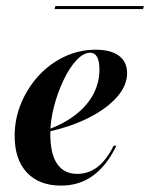

<svg xmlns="http://www.w3.org/2000/svg" viewBox="-20 -589 485 621"><path d="M177.4 11.3Q106.5 11.3 66.9 -31Q27.4 -73.4 27.4 -149.2Q27.4 -204.8 48.4 -255.2Q69.4 -305.6 105.6 -344.8Q141.9 -383.9 189.1 -406Q236.3 -428.2 289.5 -428.2Q338.7 -428.2 364.9 -408.5Q391.1 -388.7 391.1 -352.4Q391.1 -312.9 359.3 -276.2Q327.4 -239.5 271 -210.1Q214.5 -180.6 138.7 -163.7V-171Q191.1 -191.1 227.4 -220.2Q263.7 -249.2 282.7 -285.9Q301.6 -322.6 301.6 -363.7Q301.6 -391.1 294 -404.8Q286.3 -418.5 271.8 -418.5Q250 -418.5 227.4 -394.4Q204.8 -370.2 185.9 -330.6Q166.9 -291.1 154.8 -245.2Q142.7 -199.2 142.7 -156.5Q142.7 -91.1 164.9 -58.9Q187.1 -26.6 229.8 -26.6Q266.1 -26.6 295.2 -48.8Q324.2 -71 347.6 -117.7H356.5Q325.8 -54 281.5 -21.4Q237.1 11.3 177.4 11.3ZM156.5 -559.7 158.9 -569.4H445.2L442.7 -559.7Z"/></svg>

Font: Playfair 144pt
Style: Bold Italic
Weight: 700
Italic angle: -15.6°
Designer: Claus Eggers Sørensen
Foundry: Claus Eggers Sørensen
Version: Version 2.203